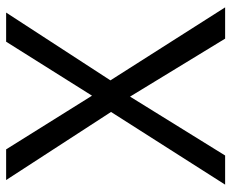

<svg xmlns="http://www.w3.org/2000/svg" viewBox="-84 -670 754 626"><g transform="rotate(-90 293.0 -357.0)"><path d="M582 0H480L291 -310L99 0H4L241 -372L19 -714H119L294 -434L470 -714H565L344 -374Z"/></g></svg>

Font: Noto Sans Old Italic
Style: Regular
Weight: 400
Designer: Monotype Design Team
Foundry: Monotype Imaging Inc.
Version: Version 2.003; ttfautohint (v1.8.4.7-5d5b)